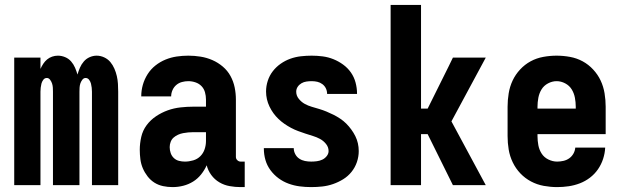

<svg xmlns="http://www.w3.org/2000/svg" viewBox="-20 -755 2540 783"><path d="M38 0V-520H145V-474Q150 -485 156.5 -495Q163 -505 172 -512.5Q181 -520 192.5 -524Q204 -528 216 -528Q231 -528 245.5 -522Q260 -516 270 -504.5Q280 -493 286 -479Q292 -465 296 -451Q300 -465 306 -479Q312 -493 322 -504.5Q332 -516 346 -522Q360 -528 374 -528Q390 -528 405 -521Q420 -514 430 -502Q440 -490 446.5 -475Q453 -460 456.5 -444.5Q460 -429 461 -413Q462 -397 462 -381V0H355V-381Q355 -389 354 -397.5Q353 -406 351 -414Q349 -422 343.5 -429.5Q338 -437 329 -437Q321 -437 315.5 -429.5Q310 -422 307.5 -414Q305 -406 304.5 -397.5Q304 -389 304 -381V0H196V-381Q196 -389 195.5 -397.5Q195 -406 192.5 -414Q190 -422 184.5 -429.5Q179 -437 171 -437Q162 -437 156.5 -429.5Q151 -422 149 -414Q147 -406 146 -397.5Q145 -389 145 -381V0Z M684 8Q664 8 645 4Q626 0 610 -10Q594 -20 582 -35.5Q570 -51 562.5 -68.5Q555 -86 552.5 -105.5Q550 -125 550 -144Q550 -170 556 -196.5Q562 -223 578 -244.5Q594 -266 616.5 -281Q639 -296 664 -305Q689 -314 716 -317Q743 -320 769 -320H820V-349Q820 -364 816 -378.5Q812 -393 802 -403.5Q792 -414 777.5 -419Q763 -424 748 -424Q735 -424 722 -420.5Q709 -417 699 -408.5Q689 -400 683.5 -387.5Q678 -375 678 -362H556Q556 -386 562.5 -409Q569 -432 582 -452.5Q595 -473 614 -488Q633 -503 655 -512Q677 -521 700.5 -524.5Q724 -528 748 -528Q773 -528 798 -524Q823 -520 846 -510Q869 -500 888.5 -483.5Q908 -467 920 -445Q932 -423 937 -398.5Q942 -374 942 -349V-115Q942 -107 948 -101.5Q954 -96 961 -96H978V8H961Q939 8 916.5 4Q894 0 874.5 -11.5Q855 -23 841.5 -41.5Q828 -60 823 -81Q814 -61 800 -43.5Q786 -26 767.5 -14.5Q749 -3 727.5 2.5Q706 8 684 8ZM734 -96Q751 -96 768 -101Q785 -106 797 -118Q809 -130 814.5 -146.5Q820 -163 820 -180V-216H769Q758 -216 747.5 -215Q737 -214 726.5 -212Q716 -210 706 -205.5Q696 -201 688 -194Q680 -187 676 -176.5Q672 -166 672 -155Q672 -143 676 -131Q680 -119 689 -110.5Q698 -102 710 -99Q722 -96 734 -96Z M1249 8Q1225 8 1202 5Q1179 2 1157 -6Q1135 -14 1116 -28Q1097 -42 1083 -61Q1069 -80 1062.5 -102.5Q1056 -125 1056 -149V-151H1178V-150Q1178 -138 1184 -126.5Q1190 -115 1200.5 -108Q1211 -101 1223.5 -98.5Q1236 -96 1249 -96Q1260 -96 1272 -97.5Q1284 -99 1294.5 -104Q1305 -109 1312.5 -118.5Q1320 -128 1320 -139Q1320 -155 1309.5 -168Q1299 -181 1285 -188.5Q1271 -196 1256 -200.5Q1241 -205 1226 -210Q1211 -215 1196 -220.5Q1181 -226 1167 -233.5Q1153 -241 1140 -250Q1127 -259 1115.5 -270Q1104 -281 1095 -293.5Q1086 -306 1079 -320.5Q1072 -335 1068.5 -350.5Q1065 -366 1065 -382Q1065 -404 1072 -425.5Q1079 -447 1092.5 -464.5Q1106 -482 1124.5 -495Q1143 -508 1164 -515.5Q1185 -523 1207 -525.5Q1229 -528 1251 -528Q1274 -528 1296.5 -525Q1319 -522 1340 -513.5Q1361 -505 1379.5 -491.5Q1398 -478 1411 -459.5Q1424 -441 1430 -418.5Q1436 -396 1436 -374V-372H1314Q1314 -384 1309 -394.5Q1304 -405 1294.5 -412Q1285 -419 1274 -421.5Q1263 -424 1251 -424Q1241 -424 1230 -422.5Q1219 -421 1209.5 -415.5Q1200 -410 1194 -401Q1188 -392 1188 -381Q1188 -365 1198.5 -352Q1209 -339 1222.5 -331.5Q1236 -324 1251.5 -319.5Q1267 -315 1282 -310.5Q1297 -306 1311.5 -300Q1326 -294 1340 -287Q1354 -280 1367.5 -271Q1381 -262 1392 -251Q1403 -240 1412.5 -227Q1422 -214 1429 -200Q1436 -186 1439.5 -170.5Q1443 -155 1443 -139Q1443 -116 1435.5 -94Q1428 -72 1413.5 -54Q1399 -36 1379.5 -24Q1360 -12 1338.5 -4.5Q1317 3 1294.5 5.5Q1272 8 1249 8Z M1573 0V-735H1697V-312H1724L1810 -485L1827 -520H1961L1821 -260L1961 0H1827L1724 -208H1697V0Z M2252 8Q2225 8 2197.5 3Q2170 -2 2145.5 -15Q2121 -28 2102 -48Q2083 -68 2071 -93Q2059 -118 2054.5 -145Q2050 -172 2050 -200V-320Q2050 -347 2054.5 -374.5Q2059 -402 2070.5 -426.5Q2082 -451 2101 -471.5Q2120 -492 2144 -505Q2168 -518 2195.5 -523Q2223 -528 2250 -528Q2277 -528 2304.5 -523Q2332 -518 2356 -505Q2380 -492 2399 -471.5Q2418 -451 2429.5 -426.5Q2441 -402 2445.5 -374.5Q2450 -347 2450 -320V-208H2172V-200Q2172 -181 2175.5 -162.5Q2179 -144 2189 -128.5Q2199 -113 2216.5 -104.5Q2234 -96 2252 -96Q2265 -96 2278 -99Q2291 -102 2301.5 -109.5Q2312 -117 2318.5 -128.5Q2325 -140 2326 -153H2448Q2447 -130 2439.5 -107Q2432 -84 2418.5 -64.5Q2405 -45 2386 -30.5Q2367 -16 2345 -7.5Q2323 1 2299.5 4.5Q2276 8 2252 8ZM2172 -312H2328V-320Q2328 -338 2324.5 -356.5Q2321 -375 2311.5 -390.5Q2302 -406 2285 -415Q2268 -424 2250 -424Q2232 -424 2215 -415Q2198 -406 2188.5 -390.5Q2179 -375 2175.5 -356.5Q2172 -338 2172 -320Z"/></svg>

Font: Iosevka SS18 Extrabold
Style: Regular
Weight: 800
Monospace: yes
Designer: Belleve Invis
Foundry: Belleve Invis
Version: Version 25.1.1; ttfautohint (v1.8.4)